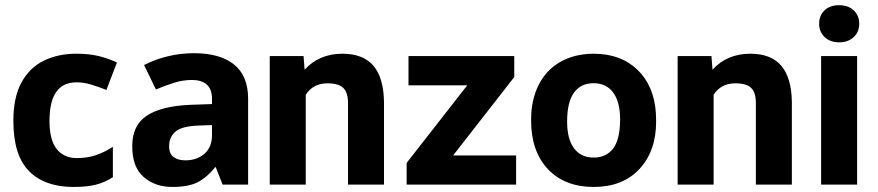

<svg xmlns="http://www.w3.org/2000/svg" viewBox="-20 -721 3430 750"><path d="M354 0.5Q319.3 9.3 267.1 9.3Q154.8 9.3 93.5 -52.5Q32.2 -114.3 32.2 -248.5Q32.2 -340.3 63.5 -398.2Q94.7 -456.1 150.4 -483.6Q206.1 -511.2 278.8 -511.2Q330.6 -511.2 368.9 -501.2Q407.2 -491.2 436 -477.1H437L436.5 -476.1L396 -370.6L395.5 -369.6L394.5 -370.1Q362.3 -382.8 334.5 -391.1Q306.6 -399.4 278.8 -399.4Q173.3 -399.4 173.3 -249Q173.3 -174.3 201.2 -139.2Q229 -104 278.8 -103.5Q321.8 -103.5 355 -115Q388.2 -126.5 419.4 -146.5L420.9 -147.5V-146V-29.3V-28.8Q404.8 -18.6 388.2 -11.2Q371.6 -3.9 354 0.5Z M808.1 -192.9V-232.4L756.3 -230.5Q690.9 -228.5 665.5 -207Q640.6 -185.5 640.6 -150.4Q640.6 -120.1 658.2 -107.4Q676.3 -94.2 705.1 -94.7Q748.5 -94.7 778.3 -120.1Q808.1 -146 808.1 -192.9ZM737.3 -513.2Q839.4 -513.2 894 -469.2Q949.2 -425.3 949.2 -335V-2V0H947.3H850.6H849.6L849.1 -1L822.8 -67.9H820.8Q788.1 -27.8 752.4 -9.3Q734.4 0 709.7 4.6Q685.1 9.3 653.3 9.3Q585.4 9.3 541 -29.8Q496.1 -68.8 496.6 -150.9Q496.6 -231.4 553.2 -269Q609.9 -306.6 722.2 -311.5L808.1 -314.5V-334.5Q808.1 -373 787.6 -390.6Q767.6 -408.2 731.4 -408.7Q694.8 -408.7 660.6 -397.9Q626 -387.2 590.8 -372.1L589.4 -371.1L588.4 -373L543.5 -465.3L543 -467.3L544.4 -467.8Q584 -488.3 633.8 -500.7Q683.6 -513.2 737.3 -513.2Z M1166 -502V-499L1169.9 -448.7Q1226.1 -510.7 1316.9 -511.2Q1398.9 -511.2 1439 -463.9Q1478.5 -416.5 1480 -323.2V-3.4V0H1476.6H1342.3H1339.4V-3.4V-318.8Q1339.4 -359.4 1321 -377.4Q1302.7 -395.5 1259.3 -395.5Q1202.6 -395.5 1174.3 -350.6V-3.4V0H1170.9H1036.6H1033.7V-3.4V-498.5V-502H1036.6H1163.1Z M1988.3 -419.4 1750 -113.8H1993.7H1996.1V-110.8V-2.9V0H1993.7H1571.3H1568.4V-2.9V-83.5V-84L1568.8 -85L1805.2 -387.7H1578.1H1575.7V-390.6V-499V-502H1578.1H1985.8H1988.8V-499V-420.9V-419.9Z M2222.7 -359.9Q2195.3 -323.2 2195.3 -246.1Q2195.3 -177.2 2222.7 -141.1Q2249.5 -105.5 2299.3 -105.5Q2347.7 -105.5 2375 -140.6Q2402.3 -176.3 2402.3 -255.4Q2402.3 -322.8 2375 -359.9Q2347.7 -396 2298.3 -396Q2249.5 -396 2222.7 -359.9ZM2054.7 -249.5V-255.4Q2054.7 -329.6 2083.5 -388.2Q2112.8 -446.8 2167.5 -478.5Q2223.1 -510.7 2298.3 -511.2Q2404.3 -511.2 2469.5 -449Q2534.7 -386.7 2542 -279.8L2543 -246.1Q2543 -130.9 2477.5 -60.5Q2412.1 9.3 2299.3 9.3Q2186 9.3 2120.1 -60.5Q2054.7 -130.4 2054.7 -249.5Z M2759.3 -502V-499L2763.2 -448.7Q2819.3 -510.7 2910.2 -511.2Q2992.2 -511.2 3032.2 -463.9Q3071.8 -416.5 3073.2 -323.2V-3.4V0H3069.8H2935.5H2932.6V-3.4V-318.8Q2932.6 -359.4 2914.3 -377.4Q2896 -395.5 2852.5 -395.5Q2795.9 -395.5 2767.6 -350.6V-3.4V0H2764.2H2629.9H2627V-3.4V-498.5V-502H2629.9H2756.3Z M3257.8 -700.7Q3293.5 -700.7 3314.9 -680.4Q3336.4 -660.2 3336.4 -628.4Q3336.4 -596.2 3314.7 -575.9Q3293 -555.7 3257.8 -555.7Q3222.7 -555.7 3201.2 -576.2Q3179.7 -596.7 3179.7 -628.4Q3179.7 -660.2 3200.7 -680.4Q3221.7 -700.7 3257.8 -700.7ZM3328.1 0H3325.2H3190.4H3187.5V-3.4V-498.5V-502H3190.4H3325.2H3328.1V-498.5V-3.4Z"/></svg>

Font: MAUL Bold
Style: Bold
Weight: 700
Designer: MAUL
Version: Version 1.0; 2020; ttfautohint (v1.8.3)